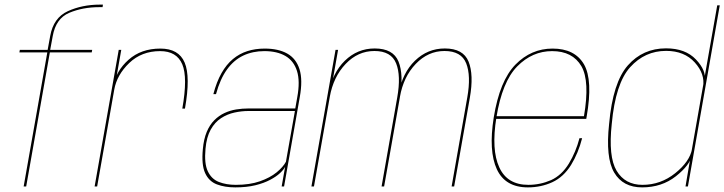

<svg xmlns="http://www.w3.org/2000/svg" viewBox="-20 -808 3139 832"><path d="M82.5 0H93.5L196 -581H377.5L379.5 -592H197.5L208.5 -651.5Q222 -728 280.2 -752.5Q338.5 -777 410.5 -777H424.5L426 -788H413Q336 -788 273.8 -759.5Q211.5 -731 197.5 -652L186.5 -592H66L64 -581H185Z M770 -337.5H781.5Q806 -476 780.2 -536.8Q754.5 -597.5 675 -597.5Q591.5 -597.5 537 -549Q482.5 -500.5 471 -434.5L475 -419.5Q486.5 -483.5 540 -535Q593.5 -586.5 674 -586.5Q745.5 -586.5 769.8 -529.5Q794 -472.5 770 -337.5ZM390 0H401L482.5 -461.5L505.5 -592H494.5Z M999.5 4Q1049 4 1086.5 -5.2Q1124 -14.5 1150.8 -28.8Q1177.5 -43 1193.5 -58Q1209.5 -73 1215.5 -85L1200.5 0H1211L1279 -387Q1292.5 -462 1277.8 -508.2Q1263 -554.5 1224.5 -576Q1186 -597.5 1127 -597.5Q1086.5 -597.5 1052 -586.5Q1017.5 -575.5 989.2 -552Q961 -528.5 939.8 -491Q918.5 -453.5 904.5 -400H916Q934 -466 963.8 -507Q993.5 -548 1034.2 -567.2Q1075 -586.5 1125.5 -586.5Q1180.5 -586.5 1216.8 -565.5Q1253 -544.5 1267 -500.2Q1281 -456 1268 -386L1259.5 -338H1057Q1030.5 -338 1003.8 -333.8Q977 -329.5 952.8 -318.2Q928.5 -307 908.8 -287.2Q889 -267.5 876 -236.8Q863 -206 859 -162Q852.5 -93.5 869 -57.8Q885.5 -22 919.8 -9Q954 4 999.5 4ZM1002 -7Q960.5 -7 928.5 -19.5Q896.5 -32 880.5 -65.8Q864.5 -99.5 870.5 -163Q875 -214 893 -246.2Q911 -278.5 938 -296Q965 -313.5 995.8 -320.2Q1026.5 -327 1056.5 -327H1258L1219 -107Q1207 -84.5 1178.8 -61.2Q1150.5 -38 1106.5 -22.5Q1062.5 -7 1002 -7Z M1329.5 0H1340.5L1425.5 -481L1445 -592H1434ZM1633.5 0H1644.5L1712.5 -384.5Q1730 -484 1707 -541Q1684 -598 1603.5 -598Q1529 -598 1474.5 -545Q1420 -492 1404 -402L1409 -388Q1424.5 -475 1477.8 -531Q1531 -587 1602.5 -587Q1675 -587 1696.5 -533.5Q1718 -480 1701.5 -386.5ZM1937 0H1948L2016 -384.5Q2033.5 -484 2010.5 -541Q1987.5 -598 1907.5 -598Q1833 -598 1778.2 -545Q1723.5 -492 1707.5 -402L1713 -388Q1728 -475 1781.5 -531Q1835 -587 1906 -587Q1979 -587 2000.2 -533.5Q2021.5 -480 2005 -386.5Z M2267.5 4 2269.5 -7Q2178 -7 2143.5 -83Q2108.5 -158.5 2131 -299Q2156 -454 2221.5 -520.5Q2286.5 -586.5 2372.5 -586.5Q2461 -586.5 2499.5 -521Q2536.5 -456.5 2510.5 -304.5H2127L2125 -293H2520.5Q2521.5 -298 2522 -301.5Q2550 -461 2510.5 -529.5Q2470.5 -597.5 2374.5 -597.5Q2281.5 -597.5 2213.5 -528Q2145.5 -458.5 2119.5 -299Q2096.5 -153.5 2133 -74.5Q2169.5 4 2267.5 4ZM2269.5 -7 2267.5 4Q2324.5 4 2373.5 -18.5Q2422 -41 2454.5 -93Q2486 -144.5 2502.5 -209H2491Q2475.5 -149.5 2445 -99Q2414 -48.5 2368 -27.5Q2321 -7 2269.5 -7Z M2950.5 0H2961L3099 -785H3088L2967.5 -100ZM2762.5 4Q2847.5 4 2908.8 -44.2Q2970 -92.5 2978 -135.5L2979 -163Q2969 -108 2906 -57.5Q2843 -7 2764 -7Q2688.5 -7 2652 -68Q2615.5 -129 2631 -271.5Q2647 -446.5 2710.8 -517Q2774.5 -587.5 2866.5 -587.5Q2945.5 -587.5 2990.8 -537.2Q3036 -487 3026.5 -432L3033.5 -459Q3041.5 -502 2995.8 -550.2Q2950 -598.5 2866 -598.5Q2766 -598.5 2700.8 -524.8Q2635.5 -451 2619.5 -271.5Q2603.5 -124.5 2641.5 -60.2Q2679.5 4 2762.5 4Z"/></svg>

Font: Anybody Thin
Style: Italic
Weight: 100
Italic angle: -10°
Designer: Tyler Finck
Foundry: Etcetera Type Company
Version: Version 1.114;gftools[0.9.25]